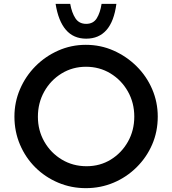

<svg xmlns="http://www.w3.org/2000/svg" viewBox="-20 -970 895 998"><path d="M55 -364Q55 -439 84 -506.5Q113 -574 164 -625.5Q215 -677 282.5 -707Q350 -737 426 -737Q503 -737 570.5 -707Q638 -677 690 -625.5Q742 -574 771 -506.5Q800 -439 800 -364Q800 -286 771 -219Q742 -152 690 -100.5Q638 -49 570.5 -20.5Q503 8 426 8Q350 8 282.5 -20.5Q215 -49 164 -99.5Q113 -150 84 -218Q55 -286 55 -364ZM177 -363Q177 -292 210.5 -233.5Q244 -175 301.5 -140.5Q359 -106 430 -106Q500 -106 556 -140.5Q612 -175 645 -233.5Q678 -292 678 -364Q678 -436 644.5 -495Q611 -554 554 -588.5Q497 -623 427 -623Q357 -623 300 -588Q243 -553 210 -494Q177 -435 177 -363ZM428 -769Q362 -769 322.5 -815Q283 -861 269 -950H345Q353 -904 372 -875Q391 -846 428 -846Q465 -846 483 -875Q501 -904 508 -950H585Q573 -859 533.5 -814Q494 -769 428 -769Z"/></svg>

Font: Reem Kufi Fun Medium
Style: Regular
Weight: 500
Designer: Khaled Hosny
Version: Version 1.005